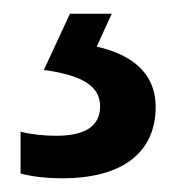

<svg xmlns="http://www.w3.org/2000/svg" viewBox="-20 -20 260 280"><path d="M207 136C207 85 170 59 121 48L143 0H82L44 82C93 89 126 102 126 135C126 164 104 178 62 178C44 178 25 176 10 172V233C24 237 46 240 71 240C159 240 207 202 207 136Z"/></svg>

Font: Noto Sans Lao SemiCondensed Medium
Style: Regular
Weight: 500
Width: 4
Designer: Monotype Design Team
Foundry: Monotype Imaging Inc.
Version: Version 2.003